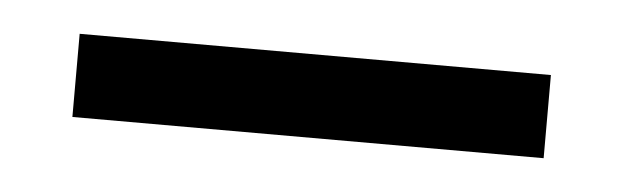

<svg xmlns="http://www.w3.org/2000/svg" viewBox="-24 -669 447 138"><g transform="rotate(5 200.0 -600.0)"><path d="M30 -570V-630H370V-570Z"/></g></svg>

Font: Rowdies Light
Style: Regular
Weight: 300
Designer: Jaikishan Patel
Version: Version 1.000; ttfautohint (v1.8.3)